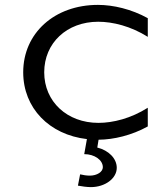

<svg xmlns="http://www.w3.org/2000/svg" viewBox="-20 -566 678 786"><path d="M75 -270C75 -123.8 181.7 -14.4 335.8 3.4L324.8 65C366.9 65 401 89 401 118.6C401 137.7 377.1 153 347.6 153C335 153 320.3 150.8 308 147.7L299 194C315 197 336 200 352 200C410 200 458 164.6 458 121C458 82.3 424.3 49.5 378.3 38L383.5 6C445.6 5.5 519 -11.9 585 -48.4V-124.9C515.9 -81.2 442.7 -63 383 -63C254.8 -63 161 -149.9 161 -270C161 -390.1 253.8 -477 382 -477C441.7 -477 515.9 -458.8 585 -415.1V-491.6C518.1 -528.6 443.6 -546 381 -546C202.9 -546 75 -430.1 75 -270Z"/></svg>

Font: Resamitz
Style: Bold
Weight: 700
Designer: gluk
Foundry: gluk
Version: Version 0.047